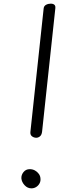

<svg xmlns="http://www.w3.org/2000/svg" viewBox="-20 -1024 386 1051"><path d="M176 -270Q163 -271 153.8 -279Q144.5 -287 146.5 -303L219 -978Q220.5 -991.5 232.2 -997.8Q244 -1004 258 -1004Q266 -1004 272 -1001.5Q278 -999 281 -993.8Q284 -988.5 283 -979.5L210.5 -304.5Q208.5 -285 198 -277Q187.5 -269 176 -270ZM152 7Q130.5 7 114.8 -10Q99 -27 97 -47.5Q96 -66.5 108.8 -82.2Q121.5 -98 143 -98Q158.5 -98 171.5 -90.8Q184.5 -83.5 192.8 -71.8Q201 -60 201.5 -46.5Q203 -32.5 196.5 -20.2Q190 -8 178.2 -0.5Q166.5 7 152 7Z"/></svg>

Font: Edu NSW ACT Hand Pre
Style: Regular
Weight: 400
Designer: Tina and Corey Anderson, Eben Sorkin, Mirko Velimirovic
Foundry: Sorkin Type Co.
Version: Version 2.000